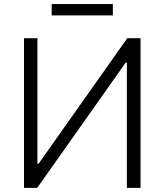

<svg xmlns="http://www.w3.org/2000/svg" viewBox="-20 -913 800 933"><path d="M96.6 0V-727.3H161.9V-117.5H167.6L598.4 -727.3H663V0H596.6V-609H590.9L160.9 0ZM231.2 -838.1V-893.1H528.4V-838.1Z"/></svg>

Font: Inter P Light
Style: Regular
Weight: 300
Designer: Rasmus Andersson
Foundry: rsms
Version: Version 3.018;git-588b23468